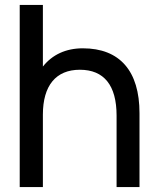

<svg xmlns="http://www.w3.org/2000/svg" viewBox="-20 -759 646 779"><path d="M60 0H154V-294C154 -412 207 -476 304 -476C402 -476 453 -413 453 -290V0H546V-300C546 -471 466 -563 316 -563C247 -563 192 -537 154 -489V-739H60Z"/></svg>

Font: Involve Medium
Style: Regular
Weight: 500
Designer: Stefan Peev
Foundry: Context Ltd.
Version: Version 1.001